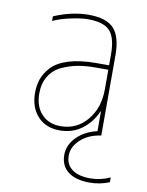

<svg xmlns="http://www.w3.org/2000/svg" viewBox="-84 -591 669 872"><g transform="rotate(10 250.0 -155.0)"><path d="M384.8 -107.4H382.8Q359.4 -53.7 315.9 -22Q272.5 9.8 214.8 9.8Q150.4 9.8 112.8 -31.2Q75.2 -72.3 75.2 -139.6Q75.2 -173.8 85.4 -203.1Q95.7 -232.4 121.6 -260.3Q147.5 -288.1 199.2 -304.2Q251 -320.3 325.2 -320.3H384.8V-370.1Q384.8 -447.3 356 -478.5Q327.1 -509.8 254.9 -509.8Q223.6 -509.8 175.8 -499.5Q127.9 -489.3 94.7 -473.6V-495.1Q177.7 -530.3 254.9 -530.3Q335.9 -530.3 370.6 -493.2Q405.3 -456.1 405.3 -370.1V0Q347.7 7.8 311.5 41Q275.4 74.2 275.4 115.2Q275.4 155.3 304.7 177.7Q334 200.2 389.6 200.2Q437.5 200.2 480.5 179.7V202.1Q436.5 219.7 389.6 219.7Q325.2 219.7 290 192.4Q254.9 165 254.9 115.2Q254.9 69.3 291.5 32.7Q328.1 -3.9 384.8 -16.6ZM384.8 -299.8H325.2Q281.2 -299.8 244.1 -293Q207 -286.1 171.4 -269.5Q135.7 -252.9 115.2 -219.7Q94.7 -186.5 94.7 -139.6Q94.7 -80.1 127.4 -44.9Q160.2 -9.8 214.8 -9.8Q289.1 -9.8 336.9 -66.4Q384.8 -123 384.8 -210Z"/></g></svg>

Font: Mgen+ 1m thin
Style: Regular
Weight: 100
Designer: [Source Han Sans]
Ryoko NISHIZUKA  (kana & ideographs); Paul D. Hunt (Latin, Greek & Cyrillic); Wenlong ZHANG  (bopomofo
Version: Version 1.059.20150602